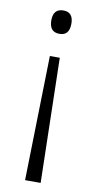

<svg xmlns="http://www.w3.org/2000/svg" viewBox="-84 -576 403 801"><g transform="rotate(10 117.0 -175.5)"><path d="M160 -489Q160 -439 118 -439Q75 -439 75 -489Q75 -538 118 -538Q160 -538 160 -489ZM95 -341H137L149 187H83Z"/></g></svg>

Font: Noto Sans Sinhala SemiCondensed Light
Style: Regular
Weight: 300
Width: 4
Designer: Jelle Bosma - Monotype Design Team
Foundry: Monotype Imaging Inc.
Version: Version 2.006; ttfautohint (v1.8.4.7-5d5b)